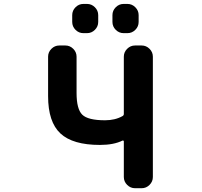

<svg xmlns="http://www.w3.org/2000/svg" viewBox="-20 -989 1040 988"><path d="M617.2 -261.7Q617.2 -263.7 615.2 -265.1Q613.3 -266.6 610.4 -265.6Q565.4 -243.2 494.1 -243.2Q354.5 -243.2 291 -302.2Q227.5 -361.3 227.5 -494.1V-697.3Q227.5 -720.7 244.6 -737.8Q261.7 -754.9 285.2 -754.9H316.4Q339.8 -754.9 356.9 -737.8Q374 -720.7 374 -697.3V-510.7Q374 -427.7 403.3 -398.9Q432.6 -370.1 520.5 -370.1Q572.3 -370.1 610.4 -391.6Q617.2 -395.5 617.2 -402.3V-697.3Q617.2 -720.7 634.3 -737.8Q651.4 -754.9 674.8 -754.9H709Q732.4 -754.9 749.5 -737.8Q766.6 -720.7 766.6 -697.3V-78.1Q766.6 -54.7 749.5 -37.6Q732.4 -20.5 709 -20.5H674.8Q651.4 -20.5 634.3 -37.6Q617.2 -54.7 617.2 -78.1ZM409.2 -818.4Q385.7 -818.4 368.7 -835.4Q351.6 -852.5 351.6 -876V-911.1Q351.6 -934.6 368.7 -951.7Q385.7 -968.8 409.2 -968.8H427.7Q451.2 -968.8 468.3 -951.7Q485.4 -934.6 485.4 -911.1V-876Q485.4 -852.5 468.3 -835.4Q451.2 -818.4 427.7 -818.4ZM616.2 -818.4Q592.8 -818.4 575.7 -835.4Q558.6 -852.5 558.6 -876V-911.1Q558.6 -934.6 575.7 -951.7Q592.8 -968.8 616.2 -968.8H635.7Q659.2 -968.8 676.3 -951.7Q693.4 -934.6 693.4 -911.1V-876Q693.4 -852.5 676.3 -835.4Q659.2 -818.4 635.7 -818.4Z"/></svg>

Font: Gen Jyuu Gothic Monospace Bold
Style: Bold
Weight: 700
Designer: [Source Han Sans]
Ryoko NISHIZUKA  (kana & ideographs); Paul D. Hunt (Latin, Greek & Cyrillic); Wenlong ZHANG  (bopomofo
Version: Version 1.002.20150607